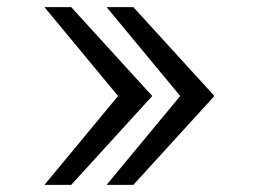

<svg xmlns="http://www.w3.org/2000/svg" viewBox="-20 -520 740 540"><path d="M105 0 312 -250 105 -500H180.2L408.2 -250L180.2 0ZM279.8 0 486.8 -250 279.8 -500H355L583 -250L355 0Z"/></svg>

Font: CMU Bright
Style: SemiBold
Weight: 600
Version: Version 0.7.0